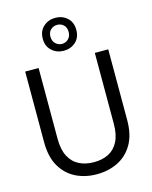

<svg xmlns="http://www.w3.org/2000/svg" viewBox="-140 -1058 922 1161"><g transform="rotate(-15 321.0 -477.5)"><path d="M320 12Q248 12 189.5 -17Q131 -46 96 -105.5Q61 -165 61 -258V-700H145V-257Q145 -189 167.5 -146Q190 -103 230 -83Q270 -63 322 -63Q375 -63 414 -83Q453 -103 475 -146Q497 -189 497 -257V-700H581V-258Q581 -165 546 -105.5Q511 -46 452 -17Q393 12 320 12ZM320 -761Q277 -761 246 -788.5Q215 -816 215 -864Q215 -912 246 -939.5Q277 -967 320 -967Q364 -967 394.5 -939.5Q425 -912 425 -864Q425 -816 394.5 -788.5Q364 -761 320 -761ZM320 -804Q344 -804 360.5 -820.5Q377 -837 377 -864Q377 -892 360.5 -907.5Q344 -923 320 -923Q297 -923 280 -907.5Q263 -892 263 -864Q263 -837 280 -820.5Q297 -804 320 -804Z"/></g></svg>

Font: DM Sans 28pt
Style: Regular
Weight: 400
Version: Version 4.004;gftools[0.9.30]